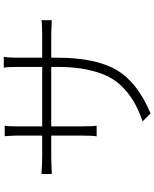

<svg xmlns="http://www.w3.org/2000/svg" viewBox="82 -890 835 1040"><g transform="rotate(-90 500.0 -369.5)"><path d="M708 -559H830Q887 -559 911 -563V-507Q910 -507 898 -507.5Q886 -508 867 -509Q848 -510 830 -510H708V-480Q708 -269 641 -155.5Q574 -42 406 28L363 -15Q420 -35 461.5 -58Q503 -81 542 -117Q581 -153 605 -200Q629 -247 643.5 -316Q658 -385 658 -473V-510H336V-346Q336 -280 340 -264H282Q286 -280 286 -346V-510H173Q155 -510 132.5 -509Q110 -508 94.5 -507.5Q79 -507 78 -507V-563L94 -562Q110 -561 133 -560Q156 -559 173 -559H286V-700Q286 -713 285 -727.5Q284 -742 283.5 -751.5Q283 -761 283 -762H340Q336 -746 336 -701V-559H658V-692Q658 -751 654 -767H713Q708 -747 708 -692Z"/></g></svg>

Font: Noto Sans Korean Light
Style: Regular
Weight: 300
Designer: Ryoko NISHIZUKA  (kana & ideographs); Paul D. Hunt (Latin, Greek & Cyrillic); Wenlong ZHANG  (bopomofo); Sandoll Communi
Foundry: Adobe Systems Incorporated
Version: Version 1.000;PS 1;hotconv 1.0.78;makeotf.lib2.5.61930